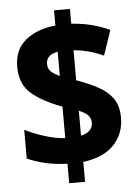

<svg xmlns="http://www.w3.org/2000/svg" viewBox="-56 -803 652 904"><g transform="rotate(-5 270.0 -350.5)"><path d="M234 -34Q178 -36 131.5 -46.5Q85 -57 45 -75V-211Q86 -190 137 -174Q188 -158 234 -155V-304Q137 -340 87.5 -384.5Q38 -429 38 -509Q38 -590 92.5 -634.5Q147 -679 234 -687V-759H309V-689Q359 -686 404 -674.5Q449 -663 490 -644L450 -526Q416 -542 379.5 -551.5Q343 -561 309 -564V-422Q368 -401 412 -377Q456 -353 480 -318Q504 -283 504 -228Q504 -153 455.5 -101Q407 -49 309 -36V58H234ZM234 -563Q179 -554 179 -510Q179 -489 192 -475.5Q205 -462 234 -449ZM309 -160Q365 -173 365 -217Q365 -238 351.5 -252Q338 -266 309 -278Z"/></g></svg>

Font: Noto Sans SemiCondensed ExtraBold
Style: Regular
Weight: 800
Width: 4
Designer: Monotype Design Team
Foundry: Monotype Imaging Inc.
Version: Version 2.013; ttfautohint (v1.8.4.7-5d5b)